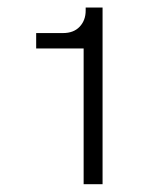

<svg xmlns="http://www.w3.org/2000/svg" viewBox="-20 -717 432 500"><path d="M197.8 -590.8H74.2V-630.9H144Q171.9 -630.9 187.5 -647.5Q203.1 -664.1 203.1 -689.5V-697.3H247.1V-237.3H197.8Z"/></svg>

Font: Acari Sans Light
Style: Regular
Weight: 300
Designer: Alfredo Marco Pradil and Stefan Peev
Foundry: Hanken Design Co.
Version: Version 1.045;January 11, 2019;FontCreator 11.5.0.2425 64-bi